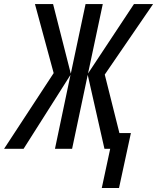

<svg xmlns="http://www.w3.org/2000/svg" viewBox="-87 -734 775 947"><path d="M415 193.4 456.5 0H428.2L345.7 -364.7L268.6 0H184.1L260.7 -364.7L29.3 0H-66.9L177.7 -373.5L85.4 -713.9H174.8L262.2 -370.6L335 -713.9H419.9L347.2 -371.6L573.7 -713.9H668L429.7 -366.2L502 -77.6H558.6L500 193.4Z"/></svg>

Font: Open Sans Condensed Medium
Style: Italic
Weight: 500
Width: 3
Italic angle: -12°
Designer: Monotype Design Team
Foundry: Monotype Imaging Inc.
Version: Version 3.000